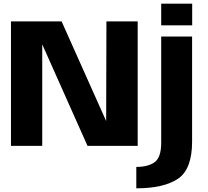

<svg xmlns="http://www.w3.org/2000/svg" viewBox="-20 -791 1129 1041"><path d="M39.5 0H209V-596.5H188.5L454.5 0H726.5V-675H557L555.5 -80H580L314 -675H39.5ZM719 230Q867.5 230 944.5 178.5Q1021.5 127 1021.5 -23.5V-593H854V-17Q854 62 818.8 88Q783.5 114 719 114ZM854 -771V-653.5H1022V-771Z"/></svg>

Font: Anybody UltraCondensed Thin
Style: Bold
Weight: 700
Version: Version 1.111